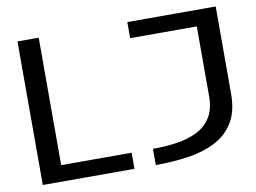

<svg xmlns="http://www.w3.org/2000/svg" viewBox="-76 -811 1227 922"><g transform="rotate(-10 537.5 -350.0)"><path d="M61.5 0V-700H165V-78.5H508.5V0ZM612.5 0V-79Q675.5 -79 731.5 -87.5Q787.5 -96 830.2 -117.8Q873 -139.5 897.5 -179.2Q922 -219 922 -282V-621.5H597V-700H1028V-275Q1028 -188 994.2 -134Q960.5 -80 902.2 -50.8Q844 -21.5 769.2 -10.8Q694.5 0 612.5 0Z"/></g></svg>

Font: Trispace SemiExpanded
Style: Regular
Weight: 400
Width: 6
Designer: Tyler Finck
Foundry: Etcetera Type Company
Version: Version 1.210; ttfautohint (v1.8.3)